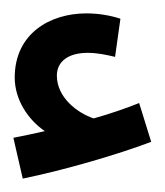

<svg xmlns="http://www.w3.org/2000/svg" viewBox="-20 -845 246 287"><path d="M206 -633 188 -691C168 -683 145 -675 120 -668C96 -676 65 -699 65 -732C65 -753 82 -766 111 -766C126 -766 139 -763 152 -760L160 -817C145 -822 127 -825 109 -825C55 -825 2 -795 2 -729C2 -696 22 -666 47 -649C34 -646 20 -643 0 -639L14 -578C77 -591 156 -614 206 -633Z"/></svg>

Font: Noto Sans Arabic UI Semi
Style: Regular
Weight: 600
Designer: Nadine Chahine - Monotype Design Team
Foundry: Monotype Imaging Inc.
Version: Version 1.900